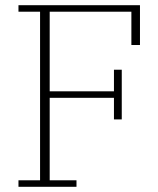

<svg xmlns="http://www.w3.org/2000/svg" viewBox="-20 -718 609 738"><path d="M51 -25H134V-673H51V-698H518V-545H485V-673H171V-367H418V-450H448V-259H418V-342H171V-25H274V0H51Z"/></svg>

Font: IBM Plex Serif ExtLt
Style: Regular
Weight: 200
Designer: Mike Abbink, Paul van der Laan, Pieter van Rosmalen
Foundry: Bold Monday
Version: Version 3.001